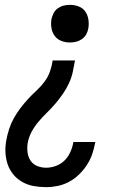

<svg xmlns="http://www.w3.org/2000/svg" viewBox="-20 -548 540 791"><path d="M268 -373Q249 -373 232.5 -379.5Q216 -386 205.5 -400Q195 -414 192 -432.5Q189 -451 192 -469Q195 -482 201 -494Q207 -506 218.5 -514Q230 -522 242.5 -525Q255 -528 268 -528Q287 -528 304 -521.5Q321 -515 331 -501Q341 -487 344 -468.5Q347 -450 344 -432Q342 -419 335.5 -407Q329 -395 317.5 -387Q306 -379 293.5 -376Q281 -373 268 -373ZM170 223Q144 223 119 218.5Q94 214 72.5 202Q51 190 35.5 171.5Q20 153 12 130Q4 107 2.5 81.5Q1 56 6 30Q10 7 17.5 -16Q25 -39 36.5 -60Q48 -81 63 -101Q78 -121 95 -139.5Q112 -158 130 -174.5Q148 -191 163 -211Q178 -231 186 -254Q194 -277 197 -299H289Q285 -276 280 -252.5Q275 -229 264.5 -206Q254 -183 239.5 -162Q225 -141 208.5 -121.5Q192 -102 173.5 -84Q155 -66 138.5 -46.5Q122 -27 110 -4.5Q98 18 94 42Q91 61 93.5 80Q96 99 106 114Q116 129 133.5 136Q151 143 170 143Q190 143 210.5 135.5Q231 128 246 113Q261 98 270 78Q279 58 282 38L283 37H373L372 40Q368 63 360 86.5Q352 110 338 131.5Q324 153 305.5 171Q287 189 264.5 201Q242 213 218 218Q194 223 170 223Z"/></svg>

Font: Iosevka Curly Slab Medium
Style: Italic
Weight: 500
Italic angle: -9°
Monospace: yes
Designer: Belleve Invis
Foundry: Belleve Invis
Version: Version 22.1.2; ttfautohint (v1.8.4)